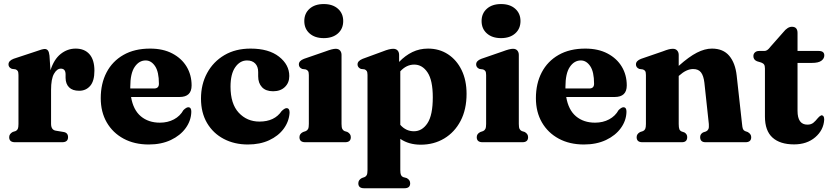

<svg xmlns="http://www.w3.org/2000/svg" viewBox="-20 -720 4206 972"><path d="M230.5 -438.5 235.5 -364Q253 -419.5 287.2 -446.8Q321.5 -474 363 -474Q408 -474 433 -445.5Q458 -417 458 -362Q458 -310 436.5 -285.2Q415 -260.5 381 -260.5Q347 -260.5 329.8 -277.8Q312.5 -295 312 -325.5V-344.5Q311.5 -372.5 288 -372.5Q268 -372.5 253.2 -346.2Q238.5 -320 238.5 -265V-93.5Q238.5 -62.5 262 -58.5L301 -52Q324.5 -48.5 324.5 -25.5Q324.5 0 294.5 0H56Q26.5 0 26.5 -25.5Q26.5 -42 44.5 -52L59 -56.5Q66.5 -60 70 -67.2Q73.5 -74.5 73.5 -92V-340Q73.5 -354.5 69.8 -360.5Q66 -366.5 58.5 -369L40 -371.5Q23 -378.5 23 -394Q23 -412.5 49 -422.5L159.5 -459Q194.5 -472 206.5 -472Q216.5 -472 222.5 -464.5Q228.5 -457 230.5 -438.5Z M950 -287.5Q950 -229 889 -229H643.5Q654.5 -163.5 693 -131.2Q731.5 -99 789.5 -99Q829.5 -99 860.8 -115.8Q892 -132.5 908.5 -162.5Q924 -177.5 933.5 -177Q949 -176.5 948.5 -154Q947.5 -109.5 920.2 -71.8Q893 -34 844.8 -11.2Q796.5 11.5 733 11.5Q660.5 11.5 605.8 -18Q551 -47.5 520.5 -100.2Q490 -153 490 -223Q490 -297 519.5 -353.5Q549 -410 605 -442Q661 -474 740 -474Q805.5 -474 852.5 -449.2Q899.5 -424.5 924.8 -382.5Q950 -340.5 950 -287.5ZM639.5 -280Q639.5 -275.5 639.5 -272H760Q784.5 -272 784.5 -296Q784.5 -356.5 765 -385.2Q745.5 -414 717.5 -414Q684 -414 661.8 -381.2Q639.5 -348.5 639.5 -280Z M1444.5 -335Q1444.5 -301 1422.2 -279.5Q1400 -258 1362.5 -258Q1325.5 -258 1306.2 -278.8Q1287 -299.5 1287 -333.5V-355.5Q1287 -383 1272 -398.5Q1257 -414 1230.5 -414Q1195 -414 1171 -379.8Q1147 -345.5 1147 -281.5Q1147 -194 1188.8 -149.2Q1230.5 -104.5 1293.5 -104.5Q1370 -104.5 1406 -158Q1422 -173 1431 -172.5Q1446.5 -172 1446 -149Q1443 -104.5 1416 -68Q1389 -31.5 1342.5 -10Q1296 11.5 1235 11.5Q1166.5 11.5 1112.8 -16.8Q1059 -45 1028.2 -97.2Q997.5 -149.5 997.5 -221Q997.5 -293 1028.5 -350.2Q1059.5 -407.5 1115.8 -440.8Q1172 -474 1248.5 -474Q1340.5 -474 1392.5 -433.2Q1444.5 -392.5 1444.5 -335Z M1619 -527Q1574 -527 1547.2 -550.8Q1520.5 -574.5 1520.5 -613.5Q1520.5 -652 1547.2 -675.8Q1574 -699.5 1619 -699.5Q1664 -699.5 1690.8 -675.8Q1717.5 -652 1717.5 -613.5Q1717.5 -574.5 1690.8 -550.8Q1664 -527 1619 -527ZM1709 -442V-92.5Q1709 -75 1712.8 -67.5Q1716.5 -60 1724 -56.5L1738.5 -52Q1756 -42.5 1756 -25.5Q1756 0 1727 0H1525.5Q1496 0 1496 -25.5Q1496 -42.5 1514 -51.5L1528.5 -56.5Q1536 -60 1539.8 -67.5Q1543.5 -75 1543.5 -92.5V-340Q1543.5 -354.5 1539.5 -360.2Q1535.5 -366 1528 -368.5L1510 -371Q1493 -378 1493 -394Q1493 -412 1518.5 -422L1628.5 -460Q1663 -473 1679.5 -473Q1694 -473 1701.5 -464.2Q1709 -455.5 1709 -442Z M2000.5 -442V-406.5Q2031.5 -439 2067.8 -456.5Q2104 -474 2147 -474Q2204 -474 2248 -445.2Q2292 -416.5 2317 -365Q2342 -313.5 2342 -245Q2342 -166 2311.8 -108.2Q2281.5 -50.5 2229 -19Q2176.5 12.5 2110 12.5Q2049.5 12.5 2006.5 -17V140.5Q2006.5 158.5 2010 166Q2013.5 173.5 2021 176.5L2039 181.5Q2056.5 191 2056.5 208Q2056.5 233 2027.5 233H1823Q1794 233 1794 208Q1794 191 1811.5 181.5L1825.5 176.5Q1833 173.5 1836.8 166Q1840.5 158.5 1840.5 140.5V-340.5Q1840.5 -354.5 1836.5 -360.5Q1832.5 -366.5 1825 -369L1807 -371Q1790 -378.5 1790 -394Q1790 -411.5 1815.5 -422L1919 -460Q1951.5 -473 1970.5 -473Q1985 -473 1992.8 -464.5Q2000.5 -456 2000.5 -442ZM2077 -393Q2037.5 -393 2006.5 -359V-88Q2035 -55.5 2075.5 -55.5Q2117 -55.5 2144 -96.2Q2171 -137 2171 -227Q2171 -313.5 2144.5 -353.2Q2118 -393 2077 -393Z M2516.5 -527Q2471.5 -527 2444.8 -550.8Q2418 -574.5 2418 -613.5Q2418 -652 2444.8 -675.8Q2471.5 -699.5 2516.5 -699.5Q2561.5 -699.5 2588.2 -675.8Q2615 -652 2615 -613.5Q2615 -574.5 2588.2 -550.8Q2561.5 -527 2516.5 -527ZM2606.5 -442V-92.5Q2606.5 -75 2610.2 -67.5Q2614 -60 2621.5 -56.5L2636 -52Q2653.5 -42.5 2653.5 -25.5Q2653.5 0 2624.5 0H2423Q2393.5 0 2393.5 -25.5Q2393.5 -42.5 2411.5 -51.5L2426 -56.5Q2433.5 -60 2437.2 -67.5Q2441 -75 2441 -92.5V-340Q2441 -354.5 2437 -360.2Q2433 -366 2425.5 -368.5L2407.5 -371Q2390.5 -378 2390.5 -394Q2390.5 -412 2416 -422L2526 -460Q2560.5 -473 2577 -473Q2591.5 -473 2599 -464.2Q2606.5 -455.5 2606.5 -442Z M3153 -287.5Q3153 -229 3092 -229H2846.5Q2857.5 -163.5 2896 -131.2Q2934.5 -99 2992.5 -99Q3032.5 -99 3063.8 -115.8Q3095 -132.5 3111.5 -162.5Q3127 -177.5 3136.5 -177Q3152 -176.5 3151.5 -154Q3150.5 -109.5 3123.2 -71.8Q3096 -34 3047.8 -11.2Q2999.5 11.5 2936 11.5Q2863.5 11.5 2808.8 -18Q2754 -47.5 2723.5 -100.2Q2693 -153 2693 -223Q2693 -297 2722.5 -353.5Q2752 -410 2808 -442Q2864 -474 2943 -474Q3008.5 -474 3055.5 -449.2Q3102.5 -424.5 3127.8 -382.5Q3153 -340.5 3153 -287.5ZM2842.5 -280Q2842.5 -275.5 2842.5 -272H2963Q2987.5 -272 2987.5 -296Q2987.5 -356.5 2968 -385.2Q2948.5 -414 2920.5 -414Q2887 -414 2864.8 -381.2Q2842.5 -348.5 2842.5 -280Z M3416 -442V-386.5Q3468 -433 3508.2 -453.5Q3548.5 -474 3584 -474Q3641 -474 3671.8 -437.5Q3702.5 -401 3709.5 -337L3736.5 -93Q3738 -75 3741 -67.5Q3744 -60 3751.5 -56.5L3765.5 -51.5Q3783 -41.5 3783 -25.5Q3783 0 3754 0H3552Q3524.5 0 3524.5 -26Q3524.5 -41 3539 -49.5L3554 -54.5Q3562 -58 3566 -66Q3570 -74 3568.5 -92L3546 -301Q3542 -336 3529 -353.2Q3516 -370.5 3489 -370.5Q3455 -370.5 3418.5 -337.5L3416 -335.5V-92.5Q3416 -74 3419.2 -66Q3422.5 -58 3430.5 -54.5L3445 -49.5Q3459 -41 3459 -26Q3459 0 3432 0H3232Q3203 0 3203 -25.5Q3203 -42 3220.5 -51.5L3235.5 -56.5Q3243 -60 3246.5 -67.5Q3250 -75 3250 -92.5V-340Q3250 -354.5 3246.2 -360.2Q3242.5 -366 3234.5 -368.5L3216.5 -371Q3199.5 -378 3199.5 -394Q3199.5 -412 3225 -422L3335.5 -460Q3353.5 -467 3364.8 -470Q3376 -473 3386.5 -473Q3400.5 -473 3408.2 -464.2Q3416 -455.5 3416 -442Z M3833.5 -403.5 3812 -410Q3794 -417.5 3794 -436Q3794 -447.5 3802 -454.8Q3810 -462 3822.5 -462H3849.5Q3857.5 -462 3864.5 -466.8Q3871.5 -471.5 3881 -484L3945 -556.5Q3967 -584.5 3989 -584.5Q4017.5 -584.5 4017.5 -553V-462H4125Q4153 -462 4153 -439.5Q4153 -423.5 4138.2 -412.5Q4123.5 -401.5 4090.5 -401.5H4017.5V-159Q4017.5 -89 4067.5 -89Q4086.5 -89 4098 -98.8Q4109.5 -108.5 4118.2 -119.8Q4127 -131 4137 -136Q4153 -137.5 4152.5 -114Q4149.5 -61.5 4107.2 -25.2Q4065 11 4000 11Q3929 11 3890.8 -23.5Q3852.5 -58 3852.5 -130V-373Q3852.5 -387 3848.2 -393.2Q3844 -399.5 3833.5 -403.5Z"/></svg>

Font: Fraunces 72pt S050
Style: Bold
Weight: 700
Version: Version 1.000; ttfautohint (v1.8.3)